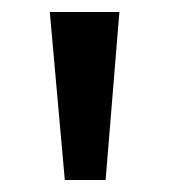

<svg xmlns="http://www.w3.org/2000/svg" viewBox="-20 -725 282 320"><path d="M88 -425 63 -705H179L156 -425Z"/></svg>

Font: Nunito Sans 12pt ExtraLight 6pt Medium
Style: Regular
Weight: 500
Version: Version 3.101;gftools[0.9.27]